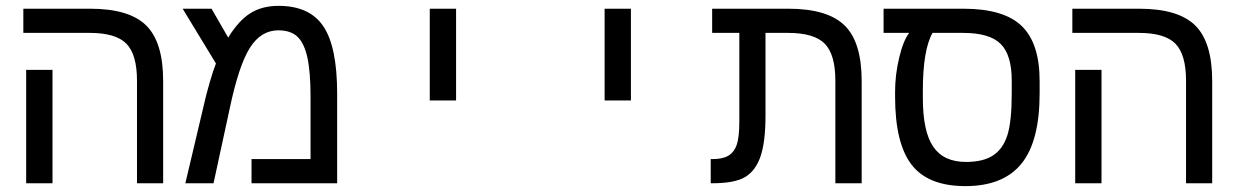

<svg xmlns="http://www.w3.org/2000/svg" viewBox="-20 -629 4241 659"><path d="M160.2 0H69.8V-389.2H160.2ZM540 0H450.2V-352.1Q450.2 -441.9 413.8 -479Q377.4 -516.1 288.1 -516.1H60.1V-599.1H289.1Q423.8 -599.1 481.9 -541.5Q540 -483.9 540 -351.1Z M936 -608.9Q1043 -608.9 1090.1 -538.3Q1137.2 -467.8 1137.2 -308.1V0H843.3V-83H1045.9V-296.9Q1045.9 -381.3 1035.2 -430.9Q1024.4 -480.5 1001.2 -502.7Q978 -524.9 935.1 -524.9Q875.5 -524.9 837.4 -464.4Q799.3 -403.8 768.1 -254.9L712.9 0H616.2L678.2 -262.2Q686.5 -300.3 699.2 -344.2Q711.9 -388.2 721.2 -411.1L606.9 -599.1H706.1L763.2 -500Q799.3 -558.6 839.4 -583.7Q879.4 -608.9 936 -608.9Z M1455.1 -599.1H1545.4V-284.2H1455.1Z M2055.2 -599.1H2145.5V-284.2H2055.2Z M2517.6 -516.1H2424.3V-599.1H2685.5Q2820.3 -599.1 2878.9 -541.7Q2937.5 -484.4 2937.5 -351.1V0H2847.2V-352.1Q2847.2 -441.9 2810.8 -479Q2774.4 -516.1 2684.6 -516.1H2607.4V-231.9Q2607.4 -143.1 2590.8 -93.5Q2574.2 -43.9 2538.6 -22Q2502.9 0 2424.3 0H2419.4V-83H2427.2Q2460.9 -83 2480.5 -95Q2500 -106.9 2508.8 -132.3Q2517.6 -157.7 2517.6 -213.9Z M3052.2 -314Q3052.2 -372.6 3066.4 -431.6Q3080.6 -490.7 3100.6 -516.1H3012.7V-599.1H3286.6Q3425.3 -599.1 3486.8 -539.8Q3548.3 -480.5 3548.3 -351.1V-308.1Q3548.3 -144 3485.8 -67.1Q3423.3 9.8 3293.5 9.8Q3165.5 9.8 3108.9 -63.7Q3052.2 -137.2 3052.2 -296.9ZM3180.7 -516.1Q3147.5 -457.5 3147.5 -317.9V-292Q3147.5 -177.7 3183.1 -125.5Q3218.8 -73.2 3295.4 -73.2Q3354.5 -73.2 3388.4 -95.5Q3422.4 -117.7 3437.5 -164.6Q3452.6 -211.4 3452.6 -309.1V-352.1Q3452.6 -440.4 3414.6 -478.3Q3376.5 -516.1 3285.6 -516.1Z M3760.7 0H3670.4V-389.2H3760.7ZM4140.6 0H4050.8V-352.1Q4050.8 -441.9 4014.4 -479Q3978 -516.1 3888.7 -516.1H3660.6V-599.1H3889.6Q4024.4 -599.1 4082.5 -541.5Q4140.6 -483.9 4140.6 -351.1Z"/></svg>

Font: Courier New
Style: Regular
Weight: 400
Designer: Steve Matteson
Foundry: Ascender Corporation
Version: Version 2.00.3